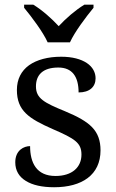

<svg xmlns="http://www.w3.org/2000/svg" viewBox="-20 -786 491 816"><path d="M210 9.8C328.1 9.8 407.2 -42.5 407.2 -147C407.2 -188.5 396 -219.7 371.6 -245.1C347.2 -270.5 309.6 -291 256.8 -313C167.5 -349.6 132.8 -367.7 132.8 -418.9C132.8 -466.8 161.1 -499 228 -499C287.1 -499 314 -460 314 -393.1C360.4 -393.1 386.2 -416.5 386.2 -453.1C386.2 -478 374 -501.5 349.1 -518.1C324.2 -534.7 287.6 -544.9 240.2 -544.9C183.6 -544.9 136.7 -532.2 103.5 -508.8C70.3 -484.9 51.8 -449.2 51.8 -403.8C51.8 -315.4 102.5 -282.2 203.1 -237.8C299.3 -196.3 326.2 -178.7 326.2 -128.9C326.2 -75.2 286.6 -38.1 215.8 -38.1C134.8 -38.1 107.9 -94.7 107.9 -165C82 -165 44.9 -147.9 44.9 -96.2C44.9 -61 61 -34.7 89.8 -17.1C118.7 1 159.7 9.8 210 9.8ZM82.5 -752.9C114.7 -713.9 162.6 -650.4 182.6 -606H277.3C297.4 -650.4 345.2 -713.9 377.4 -752.9V-766.1H338.4C300.3 -742.7 260.7 -708.5 229.5 -674.8C199.7 -707 160.6 -742.2 121.6 -766.1H82.5Z"/></svg>

Font: The Erased English
Style: Regular
Weight: 400
Designer: Monotype Design team + ligartures altered by 180 Amsterdam
Foundry: Monotype Imaging Inc.
Version: Version 1.030;Glyphs 3.1.2 (3151)